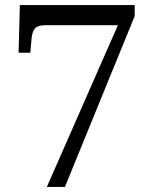

<svg xmlns="http://www.w3.org/2000/svg" viewBox="-20 -734 604 754"><path d="M164 0H235L509 -671V-714H58L53 -527H99L104 -583C108 -624 123 -635 159 -635H443Z"/></svg>

Font: Noto Serif Gurmukhi Medium
Style: Regular
Weight: 500
Designer: Vaibhav Singh and the Monotype Design Team
Foundry: Monotype Imaging Inc.
Version: Version 2.004